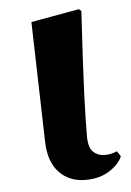

<svg xmlns="http://www.w3.org/2000/svg" viewBox="-46 -595 442 647"><g transform="rotate(-5 175.0 -271.5)"><path d="M217.8 16.1Q163.1 16.1 128.9 -19.8Q94.7 -55.7 92.8 -123L82 -529.8L245.1 -559.1L252.9 -551.8Q247.1 -453.6 243.4 -384.8Q239.7 -315.9 238 -268.6Q236.3 -221.2 235.6 -188.7Q234.9 -156.2 234.9 -130.9Q234.9 -91.3 250.7 -76.7Q266.6 -62 289.1 -62Q302.7 -62 312.7 -64.7Q322.8 -67.4 331.1 -70.8L342.8 -53.2Q332.5 -27.3 299.3 -5.6Q266.1 16.1 217.8 16.1Z"/></g></svg>

Font: Source Han Serif TW Heavy
Style: Regular
Weight: 900
Designer: Ryoko NISHIZUKA Ë•øÂ°öÊ∂ºÂ≠ê (kana & ideographs); Frank Grie√ühammer (Latin, Greek & Cyrillic); Wenlong ZHANG Âº†ÊñáÈæô 
Foundry: Adobe
Version: Version 2.003;hotconv 1.1.1;makeotfexe 2.6.0